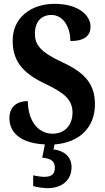

<svg xmlns="http://www.w3.org/2000/svg" viewBox="-20 -744 546 1001"><path d="M228 237C301 237 353 197 353 127C353 73 314 41 259 35L264 9C392 0 475 -78 475 -200C475 -300 429 -362 308 -418C189 -473 162 -511 162 -569C162 -631 196 -666 248 -666C314 -666 347 -596 347 -530C422 -530 452 -559 452 -605C452 -663 391 -724 264 -724C141 -724 46 -651 46 -533C46 -434 89 -368 210 -310C306 -264 358 -230 358 -157C358 -94 320 -47 254 -47C185 -47 127 -104 125 -217C74 -217 29 -192 29 -128C29 -65 72 2 214 9L200 78C238 82 266 91 266 130C266 167 245 178 211 178C196 178 174 175 153 170V226C174 233 211 237 228 237Z"/></svg>

Font: Noto Serif Myanmar Condensed
Style: Bold
Weight: 700
Width: 3
Designer: Ben Mitchell and the Monotype Design Team
Foundry: Monotype Imaging Inc.
Version: Version 2.106